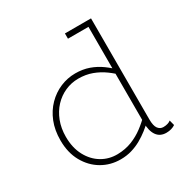

<svg xmlns="http://www.w3.org/2000/svg" viewBox="-159 -826 959 981"><g transform="rotate(-30 320.0 -336.0)"><path d="M278 14Q218 14 168.5 -15Q119 -44 89 -97.5Q59 -151 59 -224Q59 -284 78 -331.5Q97 -379 130.5 -413Q164 -447 206.5 -465Q249 -483 295 -483Q339 -483 375.5 -470Q412 -457 443 -434.5Q474 -412 501 -384V-352Q474 -380 443 -402.5Q412 -425 375.5 -438.5Q339 -452 295 -452Q254 -452 217 -435.5Q180 -419 152 -389Q124 -359 108 -317.5Q92 -276 92 -226Q92 -161 117.5 -113.5Q143 -66 185 -41Q227 -16 278 -17Q324 -18 362 -33Q400 -48 432 -72Q464 -96 491 -124V-88Q473 -70 450 -52Q427 -34 400.5 -19Q374 -4 343.5 5Q313 14 278 14ZM548 13Q511 13 492 -14Q473 -41 473 -90V-686H506V-90Q506 -52 518 -36Q530 -20 549 -20Q563 -20 574.5 -23.5Q586 -27 593 -33L601 -2Q591 5 577.5 9Q564 13 548 13ZM352 -655V-686H506V-655Z"/></g></svg>

Font: BioRhyme ExtraBold ExtraLight
Style: Regular
Weight: 250
Version: Version 1.600;gftools[0.9.33]